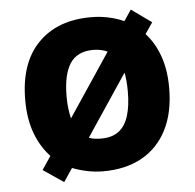

<svg xmlns="http://www.w3.org/2000/svg" viewBox="-47 -618 713 703"><g transform="rotate(-5 309.5 -267.0)"><path d="M574 -274Q574 -183 541.5 -119.5Q509 -56 449.5 -23Q390 10 308 10Q277 10 248.5 4Q220 -2 194 -12L161 37L86 -14L119 -63Q84 -100 64.5 -152.5Q45 -205 45 -274Q45 -410 116 -483Q187 -556 311 -556Q344 -556 374.5 -549.5Q405 -543 432 -531L459 -571L533 -518L505 -477Q538 -441 556 -390Q574 -339 574 -274ZM197 -274Q197 -250 199.5 -230Q202 -210 206 -193L361 -425Q351 -430 337.5 -433Q324 -436 309 -436Q250 -436 223.5 -395.5Q197 -355 197 -274ZM422 -274Q422 -294 420.5 -311Q419 -328 416 -343L265 -117Q275 -113 286 -111.5Q297 -110 310 -110Q350 -110 374.5 -128.5Q399 -147 410.5 -183.5Q422 -220 422 -274Z"/></g></svg>

Font: Noto Sans Cham
Style: Bold
Weight: 700
Version: Version 2.002